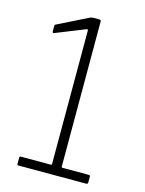

<svg xmlns="http://www.w3.org/2000/svg" viewBox="-113 -811 664 879"><g transform="rotate(15 219.0 -371.0)"><path d="M384 -42Q391 -42 391 -36V-6Q391 -5 389.5 -2.5Q388 0 384 0H62Q56 0 56 -6V-36Q56 -42 62 -42H203Q209 -42 209 -46V-678Q209 -686 203 -684L63 -628Q55 -625 55 -635V-659Q55 -664 56 -665Q57 -666 61 -668L198 -736Q205 -740 209.5 -741Q214 -742 220 -742H247Q255 -742 255 -733V-48Q255 -42 260 -42H384Z"/></g></svg>

Font: Libre Franklin Thin
Style: Regular
Weight: 100
Designer: Pablo Impallari, Rodrigo Fuenzalida, Nhung Nguyen
Foundry: Impallari Type
Version: Version 3.000